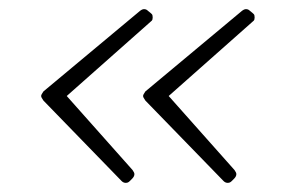

<svg xmlns="http://www.w3.org/2000/svg" viewBox="-20 -490 618 420"><path d="M70 -280Q70 -283 75 -290L286 -466Q291 -470 295 -470Q298 -470 300 -469Q302 -468 304 -466L309 -462Q313 -459 313.5 -456.5Q314 -454 314 -452Q314 -450 313.5 -447.5Q313 -445 310 -443L126 -280L270 -118Q272 -115 273 -113Q274 -111 274 -109Q274 -104 269 -99L264 -94Q262 -92 260 -91Q258 -90 255 -90Q250 -90 246 -94L75 -270Q70 -277 70 -280ZM293 -280Q293 -283 298 -290L509 -466Q514 -470 518 -470Q521 -470 523 -469Q525 -468 527 -466L532 -462Q536 -459 536.5 -456.5Q537 -454 537 -452Q537 -450 536.5 -447.5Q536 -445 533 -443L349 -280L493 -118Q495 -115 496 -113Q497 -111 497 -109Q497 -104 492 -99L487 -94Q485 -92 483 -91Q481 -90 478 -90Q473 -90 469 -94L298 -270Q293 -277 293 -280Z"/></svg>

Font: Young Serif Light
Style: Italic
Weight: 300
Italic angle: -10.979°
Designer: Bastien Sozeau
Foundry: NBR — Bastien Sozeau
Version: Version 5.001